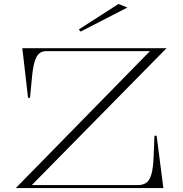

<svg xmlns="http://www.w3.org/2000/svg" viewBox="-20 -952 924 972"><path d="M60 0 739 -693H212Q193 -693 179 -681.5Q165 -670 156 -642Q147 -614 142 -562L132 -457H122L93 -708H823L141 -15H679Q704 -15 721 -27Q738 -39 747 -71.5Q756 -104 758 -167L762 -265H773L807 0ZM388 -792 379 -803 580 -932 625 -914Z"/></svg>

Font: Kalnia SemiExpanded ExtraLight
Style: Regular
Weight: 250
Width: 6
Designer: Frida Medrano
Foundry: Frida Medrano
Version: Version 1.105